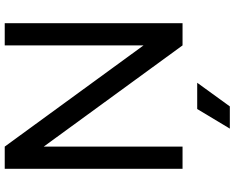

<svg xmlns="http://www.w3.org/2000/svg" viewBox="-110 -682 992 812"><g transform="rotate(-90 386.0 -276.0)"><path d="M172 0V-587L600 0H694V-752H600V-165L172 -752H78V0ZM342 200 442 62H331L248 200Z"/></g></svg>

Font: Hibana SubMedium
Style: Regular
Weight: 500
Width: 6
Designer: pygmalion
Foundry: ybstudio
Version: Version 0.930;hotconv 1.0.109;makeotfexe 2.5.65596